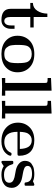

<svg xmlns="http://www.w3.org/2000/svg" viewBox="950 -1684 740 2680"><g transform="rotate(90 1320.0 -344.0)"><path d="M21 -397V-433Q91 -435 130 -494.5Q169 -554 170 -635H217V-444H363V-397H217V-121Q217 -34 275 -34Q299 -34 317 -56.5Q335 -79 335 -126V-177H382V-124Q382 -68 349.5 -31Q317 6 261 6Q103 6 103 -123V-397Z M479 -218Q479 -321 546.5 -387Q614 -453 734 -453Q853 -453 921 -387Q989 -321 989 -218Q989 -121 922 -57.5Q855 6 734 6Q613 6 546 -57.5Q479 -121 479 -218ZM607 -229Q607 -199 607.5 -183.5Q608 -168 611.5 -140.5Q615 -113 623 -98Q631 -83 644.5 -66Q658 -49 680.5 -41.5Q703 -34 734 -34Q765 -34 787.5 -41.5Q810 -49 823.5 -66Q837 -83 845 -98Q853 -113 856.5 -140.5Q860 -168 860.5 -183.5Q861 -199 861 -229Q861 -332 840 -366Q808 -417 734 -417Q654 -417 624 -359Q607 -325 607 -229Z M1069 0V-47H1138V-600Q1138 -628 1127.5 -633.5Q1117 -639 1069 -639V-686L1246 -694V-47H1315V0Q1213 -3 1192 -3Q1165 -3 1069 0Z M1388 0V-47H1457V-600Q1457 -628 1446.5 -633.5Q1436 -639 1388 -639V-686L1565 -694V-47H1634V0Q1532 -3 1511 -3Q1484 -3 1388 0Z M1692 -225Q1692 -323 1757.5 -388Q1823 -453 1939 -453Q2042 -453 2098 -399Q2154 -343 2154 -245Q2154 -226 2147.5 -222Q2141 -218 2122 -218H1820Q1820 -34 1962 -34Q2011 -34 2050 -56Q2089 -78 2105 -114Q2110 -127 2114 -131Q2118 -135 2130 -135Q2154 -135 2154 -117Q2154 -110 2148.5 -97.5Q2143 -85 2128.5 -66.5Q2114 -48 2092.5 -32Q2071 -16 2034.5 -5Q1998 6 1953 6Q1834 6 1763 -58.5Q1692 -123 1692 -225ZM1820 -251H2059Q2054 -417 1939 -417Q1878 -417 1844 -365Q1824 -334 1820 -251Z M2225 -22V-131Q2225 -150 2228.5 -155Q2232 -160 2249 -160Q2261 -160 2265.5 -158Q2270 -156 2273 -146Q2279 -125 2286.5 -109Q2294 -93 2309.5 -72.5Q2325 -52 2352.5 -41Q2380 -30 2417 -30Q2531 -30 2531 -105Q2531 -126 2520 -141Q2509 -156 2488 -164.5Q2467 -173 2453.5 -176.5Q2440 -180 2420 -183Q2371 -192 2352 -196Q2333 -200 2308.5 -210.5Q2284 -221 2265 -238Q2225 -272 2225 -322Q2225 -353 2236 -377Q2247 -401 2266.5 -414.5Q2286 -428 2305 -436.5Q2324 -445 2348.5 -448Q2373 -451 2384.5 -452Q2396 -453 2409 -453Q2472 -453 2510 -434Q2549 -453 2555 -453Q2567 -453 2570 -447.5Q2573 -442 2573 -425V-345Q2573 -326 2569.5 -321.5Q2566 -317 2549 -317Q2534 -317 2530.5 -321Q2527 -325 2526 -337Q2518 -421 2408 -421Q2296 -421 2296 -359Q2296 -342 2305.5 -330Q2315 -318 2334.5 -311Q2354 -304 2365 -301Q2376 -298 2398 -294Q2463 -283 2491.5 -274.5Q2520 -266 2547 -246Q2602 -202 2602 -140Q2602 -105 2591 -78.5Q2580 -52 2560.5 -37Q2541 -22 2522 -12.5Q2503 -3 2478 0.5Q2453 4 2442 5Q2431 6 2417 6Q2345 6 2299 -26L2273 -9Q2252 6 2243 6Q2231 6 2228 0Q2225 -6 2225 -22Z"/></g></svg>

Font: CMU Serif
Style: Bold
Weight: 700
Version: Version 0.7.0